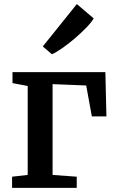

<svg xmlns="http://www.w3.org/2000/svg" viewBox="-20 -902 561 922"><path d="M38 0V-53.5L113 -62V-489L40 -503V-555.5H486L491 -343H421L394 -491.5L232.5 -498V-62L348.5 -53.5V0ZM228.5 -642 185.5 -679 349 -882.5 430 -813.5Q419 -794.5 394.2 -769Q369.5 -743.5 338.8 -717.2Q308 -691 279 -670.8Q250 -650.5 230 -642Z"/></svg>

Font: Merriweather SemiBold
Style: Regular
Weight: 600
Version: Version 2.100